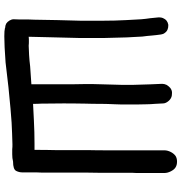

<svg xmlns="http://www.w3.org/2000/svg" viewBox="5 -805 850 900"><g transform="rotate(90 430.0 -355.0)"><path d="M76.2 25.4C80.1 32.2 85 37.1 90.8 41C96.7 43.9 103.5 45.9 110.4 45.9C111.3 45.9 111.3 45.9 112.3 46.9C119.1 48.8 131.8 49.8 150.4 49.8C178.7 49.8 218.8 47.9 272.5 43.9L389.6 30.3C466.8 22.5 521.5 17.6 554.7 15.6C587.9 13.7 622.1 12.7 656.2 11.7C665 11.7 672.9 11.7 679.7 12.7H703.1C714.8 12.7 726.6 11.7 737.3 8.8C761.7 8.8 776.4 3.9 781.2 -5.9C786.1 -15.6 788.1 -25.4 788.1 -35.2V-81.1C788.1 -95.7 788.1 -111.3 789.1 -127V-336.9C790 -372.1 790 -407.2 790 -442.4V-549.8C791 -561.5 791 -573.2 791 -584V-700.2C791 -710.9 788.1 -720.7 783.2 -730.5C778.3 -740.2 772.5 -748 764.6 -752.9C756.8 -757.8 748 -759.8 737.3 -759.8C727.5 -759.8 718.8 -757.8 710.9 -752.9C704.1 -748 697.3 -740.2 692.4 -730.5C687.5 -720.7 684.6 -710.9 684.6 -700.2V-660.2V-618.2V-443.4C684.6 -408.2 684.6 -373 683.6 -337.9V-187.5C682.6 -155.3 682.6 -124 682.6 -91.8H654.3C617.2 -91.8 581.1 -90.8 544.9 -88.9C518.6 -87.9 493.2 -85.9 466.8 -85C466.8 -98.6 466.8 -111.3 465.8 -122.1L464.8 -225.6C464.8 -248 464.8 -283.2 465.8 -330.1C466.8 -354.5 466.8 -377.9 466.8 -402.3C466.8 -422.9 467.8 -445.3 468.8 -469.7C469.7 -486.3 469.7 -502 469.7 -518.6V-543C469.7 -567.4 469.7 -592.8 468.8 -618.2C468.8 -630.9 467.8 -643.6 466.8 -656.2C465.8 -668.9 465.8 -681.6 464.8 -694.3C464.8 -701.2 461.9 -709 456.1 -716.8C451.2 -723.6 444.3 -729.5 437.5 -732.4C431.6 -735.4 423.8 -736.3 415 -736.3C406.2 -736.3 399.4 -733.4 392.6 -728.5C387.7 -724.6 382.8 -718.8 377.9 -710.9C375 -704.1 373 -698.2 373 -691.4V-688.5C375 -651.4 376 -615.2 377 -580.1C377.9 -562.5 377.9 -544.9 377.9 -527.3C377.9 -508.8 377.9 -491.2 377 -472.7C376 -450.2 376 -425.8 375 -400.4C374 -377.9 374 -354.5 374 -331.1C375 -295.9 375 -261.7 375 -227.5V-116.2V-77.1L291 -71.3L264.6 -68.4C255.9 -67.4 247.1 -67.4 238.3 -66.4L194.3 -64.5C187.5 -65.4 179.7 -65.4 172.9 -65.4C166 -65.4 159.2 -65.4 152.3 -64.5C153.3 -92.8 153.3 -121.1 154.3 -149.4L158.2 -305.7V-415C157.2 -451.2 156.2 -488.3 155.3 -524.4C154.3 -537.1 154.3 -548.8 153.3 -560.5C152.3 -573.2 152.3 -585 151.4 -596.7C149.4 -612.3 147.5 -627.9 146.5 -642.6C145.5 -655.3 143.6 -669.9 141.6 -684.6C140.6 -691.4 138.7 -697.3 133.8 -703.1C128.9 -710 123 -713.9 117.2 -715.8C112.3 -717.8 106.4 -718.8 100.6 -718.8H95.7C88.9 -717.8 82 -714.8 77.1 -710.9C71.3 -706.1 67.4 -700.2 64.5 -693.4C62.5 -688.5 61.5 -682.6 61.5 -676.8V-672.9C62.5 -661.1 63.5 -648.4 65.4 -633.8C67.4 -620.1 69.3 -606.4 70.3 -591.8L74.2 -521.5C76.2 -485.4 77.1 -450.2 77.1 -414.1V-306.6C76.2 -270.5 75.2 -235.4 74.2 -199.2C73.2 -163.1 73.2 -127 72.3 -90.8C71.3 -74.2 71.3 -58.6 71.3 -43C71.3 -26.4 71.3 -10.7 70.3 5.9C70.3 12.7 72.3 18.6 76.2 25.4Z"/></g></svg>

Font: Citrustime FakeCyr
Style: Regular
Weight: 400
Version: Version 1.1